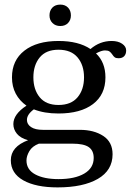

<svg xmlns="http://www.w3.org/2000/svg" viewBox="-20 -658 568 834"><path d="M195 -591Q195 -612 207.5 -625Q220 -638 242 -638Q263 -638 275.5 -625Q288 -612 288 -591Q288 -571 275.5 -558Q263 -545 242 -545Q221 -545 208 -558Q195 -571 195 -591ZM528 -439Q528 -423 519.5 -414Q511 -405 495 -405Q484 -405 478.5 -409Q473 -413 468 -421Q462 -430 455.5 -434.5Q449 -439 436 -439Q421 -439 397 -426Q438 -387 438 -322Q438 -247 384 -206Q330 -165 234 -165Q172 -165 127 -183Q97 -161 97 -137Q97 -118 115 -106Q133 -94 166 -94H327Q388 -94 428.5 -67.5Q469 -41 469 12Q469 82 405 119Q341 156 230 156Q136 156 81.5 125.5Q27 95 27 38Q27 -21 102 -49Q69 -58 53.5 -77Q38 -96 38 -119Q38 -162 95 -199Q65 -220 48.5 -251Q32 -282 32 -322Q32 -396 86 -438Q140 -480 234 -480Q321 -480 373 -445Q414 -480 465 -480Q493 -480 510.5 -468Q528 -456 528 -439ZM345 -322Q345 -375 317 -408.5Q289 -442 234 -442Q180 -442 152.5 -408.5Q125 -375 125 -322Q125 -269 152.5 -235.5Q180 -202 234 -202Q289 -202 317 -235.5Q345 -269 345 -322ZM95 39Q95 79 133 99.5Q171 120 234 120Q305 120 346 96Q387 72 387 28Q387 -4 365.5 -19Q344 -34 294 -34H149Q120 -23 107.5 -1.5Q95 20 95 39Z"/></svg>

Font: TavirajRegular
Style: Regular
Weight: 400
Designer: Katatrad Team
Foundry: CadsonDemak
Version: Version 1.001